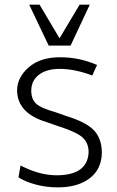

<svg xmlns="http://www.w3.org/2000/svg" viewBox="-20 -790 501 822"><path d="M188.5 -594.7 105 -770H149.4L234.9 -626L320.8 -770H364.3L282.2 -594.7ZM228 12.2Q176.3 12.2 130.9 -0.5Q85.4 -13.2 59.1 -30.8L67.9 -81.5Q148.4 -39.6 222.2 -39.6Q354.5 -39.6 359.4 -137.7Q359.4 -178.7 332.8 -202.1Q306.2 -225.6 226.1 -251Q184.1 -265.6 179.7 -267.1Q54.2 -305.2 53.2 -402.3Q53.2 -458.5 102.8 -501.7Q152.3 -544.9 236.8 -544.9Q321.3 -544.9 395.5 -511.7L375 -466.8Q299.8 -495.1 235.4 -495.1Q178.7 -495.1 146.2 -469.7Q113.8 -444.3 113.8 -401.4Q113.8 -365.2 135 -345.9Q156.2 -326.7 219.2 -309.1Q226.1 -307.1 244.4 -300.3Q262.7 -293.5 264.6 -293Q349.1 -267.1 382.6 -231.7Q416 -196.3 416 -135.3Q414.6 -64.9 363.5 -26.4Q312.5 12.2 228 12.2Z"/></svg>

Font: Oxygen Light
Style: Regular
Weight: 300
Designer: vernon adams
Foundry: Vernon Adams
Version: Version Release 0.2.3 webfont; ttfautohint (v0.93.3-1d66) -l